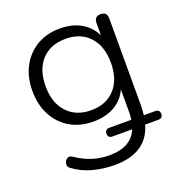

<svg xmlns="http://www.w3.org/2000/svg" viewBox="-125 -598 829 890"><g transform="rotate(-20 289.5 -153.0)"><path d="M275 -88Q350 -88 393 -135Q436 -182 436 -264Q436 -346 393 -393Q350 -440 275 -440Q201 -440 157.5 -393.5Q114 -347 114 -264Q114 -182 158 -135Q202 -88 275 -88ZM291 188Q236 188 184 174Q132 160 91 129Q78 120 80.5 105.5Q83 91 94 83Q105 75 119 84Q162 113 202.5 125.5Q243 138 289 137Q391 136 423 60H326Q304 60 304 38Q304 17 326 17H434Q437 -2 437 -18V-132Q416 -85 372 -60Q328 -35 267 -35Q202 -35 153 -64Q104 -93 76.5 -144.5Q49 -196 49 -265Q49 -333 76.5 -384.5Q104 -436 153 -465Q202 -494 267 -494Q328 -494 371 -469Q414 -444 436 -399V-459Q436 -492 468 -492Q499 -492 499 -459V-29Q499 -17 498 -5.5Q497 6 496 17H551Q574 17 574 38Q574 60 551 60H487Q450 188 291 188Z"/></g></svg>

Font: Chiron GoRound TC L
Style: Regular
Weight: 300
Designer: Ryoko NISHIZUKA 西塚涼子 (kana, bopomofo & ideographs); Paul D. Hunt (Latin, Greek & Cyrillic); Sandoll Communications 산돌커뮤니
Foundry: Adobe
Version: Version 1.000;hotconv 1.1.1;makeotfexe 2.6.0